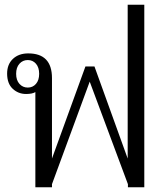

<svg xmlns="http://www.w3.org/2000/svg" viewBox="-20 -789 693 809"><path d="M129 -401Q116 -393 90 -393Q57 -393 33.5 -415Q10 -437 10 -479Q10 -518 34.5 -541Q59 -564 99 -564Q199 -564 199 -460V-121L340 -509H378L518 -121V-769H588V0H519V-13L358 -445L199 -13V0H129ZM145 -478Q145 -505 131.5 -520.5Q118 -536 97 -536Q76 -536 62 -520.5Q48 -505 48 -478Q48 -451 62 -435.5Q76 -420 97 -420Q118 -420 131.5 -435.5Q145 -451 145 -478Z"/></svg>

Font: Trirong Light
Style: Regular
Weight: 300
Designer: Katatrad Team
Foundry: CadsonDemak
Version: Version 1.001